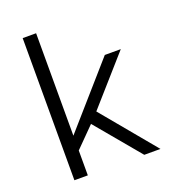

<svg xmlns="http://www.w3.org/2000/svg" viewBox="-132 -817 808 914"><g transform="rotate(-20 271.5 -360.0)"><path d="M88 0V-720H156V-201L428 -511H509L298 -272L524 0H442L254 -225L156 -126V0Z"/></g></svg>

Font: Chivo Medium ExtraLight
Style: Regular
Weight: 250
Version: Version 2.002